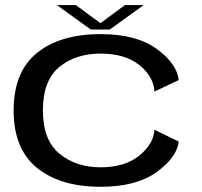

<svg xmlns="http://www.w3.org/2000/svg" viewBox="-20 -728 794 754"><path d="M375 5.5Q515 5.5 594.8 -52Q674.5 -109.5 682 -172L586.5 -218.5Q583 -162 526.5 -116.5Q470 -71 375 -71Q278.5 -71 213.5 -124.5Q148.5 -178 148.5 -294Q148.5 -412 212.8 -464.8Q277 -517.5 375 -517.5Q471 -517.5 527 -472.8Q583 -428 586.5 -368.5L682 -413.5Q674.5 -478.5 595 -536.2Q515.5 -594 375 -594Q216.5 -594 125 -520Q33.5 -446 33.5 -294Q33.5 -143.5 125 -69Q216.5 5.5 375 5.5ZM336.5 -612H411L544 -708H470.5L374.5 -637L278 -708H203.5Z"/></svg>

Font: Anybody Expanded
Style: Regular
Weight: 400
Width: 7
Version: Version 1.113;gftools[0.9.25]